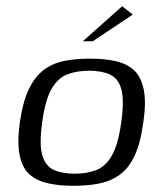

<svg xmlns="http://www.w3.org/2000/svg" viewBox="-20 -593 526 619"><path d="M216 6Q171 6 135 -2Q99 -10 75.5 -30.5Q52 -51 43.5 -92Q35 -133 44 -199Q54 -267 74 -307.5Q94 -348 123 -369Q152 -390 189.5 -397Q227 -404 271 -404Q317 -404 352.5 -396Q388 -388 411 -367.5Q434 -347 443 -306Q452 -265 442 -199Q433 -131 413.5 -90Q394 -49 364.5 -28.5Q335 -8 298 -1Q261 6 216 6ZM221 -33Q261 -33 291 -45Q321 -57 341 -92Q361 -127 371 -199Q381 -271 371 -306Q361 -341 334 -353Q307 -365 267 -365Q227 -365 196.5 -353Q166 -341 146 -306Q126 -271 116 -199Q106 -127 116.5 -92Q127 -57 154 -45Q181 -33 221 -33ZM247 -460 374 -573 408 -546 279 -460Z"/></svg>

Font: Genos
Style: Italic
Weight: 400
Italic angle: -8°
Version: Version 1.010